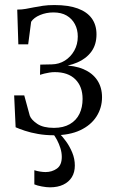

<svg xmlns="http://www.w3.org/2000/svg" viewBox="-20 -542 466 780"><path d="M199 7.5Q164.5 7.5 134.5 2.2Q104.5 -3 81.2 -10.8Q58 -18.5 43.5 -25L37.5 -154.5H78.5L101 -72Q107 -55.5 131.2 -39Q155.5 -22.5 199 -22.5Q237.5 -22.5 263.8 -37.8Q290 -53 302.8 -79.5Q315.5 -106 315.5 -140Q315.5 -190.5 286 -219.8Q256.5 -249 202.5 -249Q192 -249 180.8 -247.2Q169.5 -245.5 159.8 -243Q150 -240.5 142.5 -238L143.5 -279.5L190.5 -280.5Q220 -281 243.8 -296Q267.5 -311 281.8 -336.5Q296 -362 296 -393.5Q296 -422 284.2 -444Q272.5 -466 250.8 -478.8Q229 -491.5 197 -491.5Q168 -491.5 142.8 -481Q117.5 -470.5 106.5 -453.5L94.5 -362H54.5L50 -503Q69 -503 85 -506Q101 -509 117.5 -512.2Q134 -515.5 154.2 -518.5Q174.5 -521.5 201 -521.5Q258.5 -521.5 296.2 -507.5Q334 -493.5 353 -467Q372 -440.5 372 -402.5Q372 -360.5 351 -332Q330 -303.5 293.5 -288Q257 -272.5 211 -269L231.5 -276.5Q283 -276.5 319.5 -260.8Q356 -245 375.2 -216Q394.5 -187 394.5 -147Q394.5 -104 372 -68.8Q349.5 -33.5 306 -13Q262.5 7.5 199 7.5ZM183 219Q169 219 150 215.5Q131 212 119.5 207V149.5Q130 153 142.8 155Q155.5 157 165 157Q191 157 211 143Q231 129 231 95.5Q231 78 225.5 60.2Q220 42.5 211.8 27Q203.5 11.5 194.5 0L209.5 -6L221 0Q233.5 12 248.2 32.2Q263 52.5 273.5 77.8Q284 103 284 130.5Q284 158 271.8 177.8Q259.5 197.5 237 208.2Q214.5 219 183 219Z"/></svg>

Font: Merriweather 120pt Light
Style: Regular
Weight: 300
Version: Version 2.100